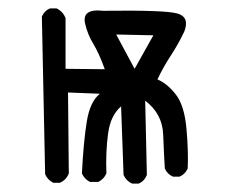

<svg xmlns="http://www.w3.org/2000/svg" viewBox="-20 -435 540 459"><path d="M295.9 3.9Q282.2 -2 275.4 -16.6L269.5 -180.7Q244.1 -159.2 238.3 -115.2Q232.4 -71.3 234.4 -20.5Q228.5 -6.8 214.8 0H195.3Q181.6 -6.8 175.8 -20.5Q179.7 -96.7 187.5 -144.5Q195.3 -192.4 218.8 -210.9L142.6 -213.9L144.5 -20.5Q138.7 -4.9 123 2H107.4Q93.8 -4.9 87.9 -18.6L80.1 -395.5Q85.9 -409.2 99.6 -415H115.2Q130.9 -407.2 136.7 -391.6V-270.5L230.5 -269.5Q216.8 -307.6 203.1 -330.1Q189.5 -352.5 183.6 -377.9Q174.8 -415 226.6 -409.2Q374 -411.1 403.8 -402.8Q433.6 -394.5 420.9 -360.4Q407.2 -331.1 388.7 -302.7Q370.1 -274.4 356.4 -245.1Q379.9 -235.4 400.4 -209Q420.9 -182.6 425.8 -127Q430.7 -71.3 428.7 -32.2Q422.9 -18.6 409.2 -12.7H393.6Q379.9 -18.6 374 -32.2Q372.1 -63.5 370.1 -113.3Q368.2 -163.1 327.1 -194.3L331.1 -16.6Q325.2 -2 311.5 3.9ZM346.7 -350.6 257.8 -352.5 301.8 -270.5Z"/></svg>

Font: JasonHandwriting1
Style: Regular
Weight: 400
Version: Version 1.48.20